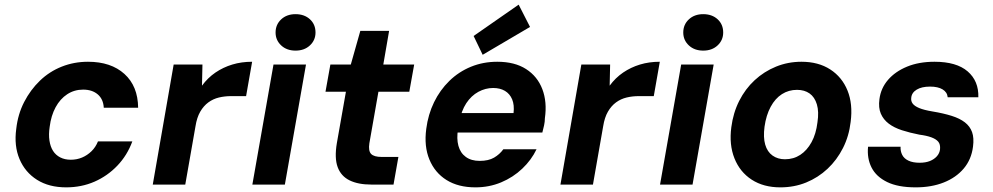

<svg xmlns="http://www.w3.org/2000/svg" viewBox="-20 -795 4278 827"><path d="M265 12Q191 12 139.5 -20.5Q88 -53 64 -110Q40 -167 50 -240Q57 -303 84 -355.5Q111 -408 152 -447.5Q193 -487 246 -508Q299 -529 359 -529Q458 -529 516 -476.5Q574 -424 575 -331H427Q425 -368 401 -388.5Q377 -409 338 -409Q300 -409 269.5 -389Q239 -369 219.5 -333Q200 -297 194 -249Q189 -216 193 -189.5Q197 -163 208.5 -145Q220 -127 239.5 -117Q259 -107 285 -107Q311 -107 333.5 -116.5Q356 -126 374 -143.5Q392 -161 402 -186H550Q528 -126 485.5 -81.5Q443 -37 387 -12.5Q331 12 265 12Z M638 0 728 -517H852L850 -426Q875 -460 908 -482.5Q941 -505 980.5 -517Q1020 -529 1066 -529L1040 -381H976Q948 -381 923 -375Q898 -369 877.5 -354Q857 -339 842.5 -314Q828 -289 822 -251L778 0Z M1067 0 1158 -517H1298L1207 0ZM1253 -577Q1215 -577 1191 -599.5Q1167 -622 1167 -655Q1167 -689 1191 -711.5Q1215 -734 1253 -734Q1291 -734 1315 -712Q1339 -690 1339 -655Q1339 -622 1315 -599.5Q1291 -577 1253 -577Z M1579 0Q1523 0 1486 -18Q1449 -36 1434.5 -75Q1420 -114 1431 -179L1470 -400H1382L1403 -517H1491L1532 -662H1656L1631 -517H1764L1743 -400H1610L1571 -178Q1566 -145 1578.5 -132Q1591 -119 1624 -119H1696L1675 0Z M2028 12Q1954 12 1903.5 -19.5Q1853 -51 1829.5 -108Q1806 -165 1816 -240Q1824 -302 1849.5 -354.5Q1875 -407 1915.5 -446.5Q1956 -486 2008.5 -507.5Q2061 -529 2122 -529Q2197 -529 2246 -497.5Q2295 -466 2316 -411Q2337 -356 2327 -286Q2327 -271 2323.5 -255Q2320 -239 2316 -224H1912L1927 -308H2192Q2196 -343 2186 -367Q2176 -391 2155 -403.5Q2134 -416 2104 -416Q2071 -416 2040.5 -399.5Q2010 -383 1988.5 -350.5Q1967 -318 1958 -268L1953 -239Q1946 -198 1954.5 -167Q1963 -136 1986.5 -119Q2010 -102 2046 -102Q2084 -102 2108 -116Q2132 -130 2148 -152H2291Q2269 -106 2229.5 -68.5Q2190 -31 2138.5 -9.5Q2087 12 2028 12ZM2059 -559 2020 -640 2214 -775 2263 -679Z M2394 0 2484 -517H2608L2606 -426Q2631 -460 2664 -482.5Q2697 -505 2736.5 -517Q2776 -529 2822 -529L2796 -381H2732Q2704 -381 2679 -375Q2654 -369 2633.5 -354Q2613 -339 2598.5 -314Q2584 -289 2578 -251L2534 0Z M2823 0 2914 -517H3054L2963 0ZM3009 -577Q2971 -577 2947 -599.5Q2923 -622 2923 -655Q2923 -689 2947 -711.5Q2971 -734 3009 -734Q3047 -734 3071 -712Q3095 -690 3095 -655Q3095 -622 3071 -599.5Q3047 -577 3009 -577Z M3341 12Q3269 12 3218 -21Q3167 -54 3143.5 -113Q3120 -172 3130 -247Q3138 -309 3164 -360.5Q3190 -412 3230.5 -449.5Q3271 -487 3322.5 -508Q3374 -529 3432 -529Q3505 -529 3556 -496Q3607 -463 3630.5 -405Q3654 -347 3644 -270Q3637 -209 3611 -157.5Q3585 -106 3544.5 -68Q3504 -30 3452.5 -9Q3401 12 3341 12ZM3361 -109Q3398 -109 3427 -128Q3456 -147 3475.5 -182.5Q3495 -218 3501 -268Q3508 -314 3498.5 -345.5Q3489 -377 3467 -392.5Q3445 -408 3413 -408Q3377 -408 3348 -389.5Q3319 -371 3299.5 -335Q3280 -299 3273 -249Q3267 -203 3276 -172Q3285 -141 3307.5 -125Q3330 -109 3361 -109Z M3924 12Q3848 12 3801 -11Q3754 -34 3734 -73.5Q3714 -113 3719 -163H3859Q3858 -144 3866 -128Q3874 -112 3893 -103Q3912 -94 3941 -94Q3967 -94 3985.5 -101.5Q4004 -109 4015.5 -122Q4027 -135 4029 -152Q4031 -173 4021.5 -184.5Q4012 -196 3991.5 -203.5Q3971 -211 3940 -215Q3899 -223 3865 -234Q3831 -245 3808 -262.5Q3785 -280 3774 -305.5Q3763 -331 3768 -368Q3774 -415 3805 -451Q3836 -487 3887 -508Q3938 -529 4005 -529Q4100 -529 4148 -487.5Q4196 -446 4194 -376H4062Q4060 -398 4040 -410Q4020 -422 3986 -422Q3950 -422 3928.5 -409Q3907 -396 3905 -374Q3903 -360 3911 -349Q3919 -338 3939.5 -329.5Q3960 -321 3996 -315Q4044 -307 4079 -296Q4114 -285 4136 -268Q4158 -251 4167 -226Q4176 -201 4171 -163Q4164 -108 4131 -69Q4098 -30 4045 -9Q3992 12 3924 12Z"/></svg>

Font: DM Sans 11pt ExtraBold
Style: Italic
Weight: 800
Italic angle: -10°
Version: Version 4.004;gftools[0.9.30]